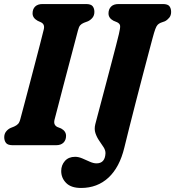

<svg xmlns="http://www.w3.org/2000/svg" viewBox="-20 -720 868 952"><path d="M250.5 -127Q247 -112.5 250.8 -104Q254.5 -95.5 264 -90.5L283 -83Q307.5 -69.5 307.5 -46.5Q307.5 -25.5 294.8 -12.8Q282 0 258 0H43Q18.5 0 9.8 -11.2Q1 -22.5 1 -39.5Q1 -56.5 10.5 -68.2Q20 -80 32.5 -85.5L50 -92.5Q62.5 -98 69.8 -105.8Q77 -113.5 81.5 -132Q88.5 -158.5 100.2 -202.2Q112 -246 125.5 -298Q139 -350 152.8 -402.2Q166.5 -454.5 178.2 -499.5Q190 -544.5 197 -574Q203.5 -599.5 183 -609.5L166.5 -617Q141.5 -631 141.5 -653.5Q141.5 -675 154.2 -687.5Q167 -700 191 -700H406Q431 -700 439.5 -689Q448 -678 448 -661Q448 -643.5 438.5 -632Q429 -620.5 416 -614.5L396 -607Q384 -602 377.5 -594.5Q371 -587 366.5 -569Q358.5 -539.5 346.8 -494.2Q335 -449 321 -396.5Q307 -344 293.5 -292.2Q280 -240.5 268.8 -197Q257.5 -153.5 250.5 -127ZM736 -529Q730 -506.5 717 -457.5Q704 -408.5 687.2 -344.5Q670.5 -280.5 653.2 -213.5Q636 -146.5 621 -87Q606 -27.5 596.5 12Q573 109.5 517.8 160.8Q462.5 212 382 212Q332.5 212 308 187.2Q283.5 162.5 283.5 128Q283.5 99 301.8 78.2Q320 57.5 352.5 57.5Q369.5 57.5 388.2 65.5Q407 73.5 425.2 81.8Q443.5 90 458.5 90Q500.5 90 503 40.5Q503.5 25.5 493.8 10.2Q484 -5 472 -22.2Q460 -39.5 453.2 -59.8Q446.5 -80 452.5 -104Q455.5 -116 464 -147.8Q472.5 -179.5 484 -223.2Q495.5 -267 508.5 -315.8Q521.5 -364.5 533.5 -410.8Q545.5 -457 555.2 -494Q565 -531 569.5 -551Q577 -582 575.5 -592.5Q574 -603 561 -609.5L542 -617.5Q518 -630.5 518 -653.5Q518 -674 530.5 -687Q543 -700 568 -700H787Q812 -700 820.2 -689Q828.5 -678 828.5 -660.5Q828.5 -643.5 819 -632Q809.5 -620.5 797.5 -614.5L776.5 -607Q767.5 -603 761.8 -597.2Q756 -591.5 750.2 -576.2Q744.5 -561 736 -529Z"/></svg>

Font: Fraunces 144pt SuperSoft
Style: Bold Italic
Weight: 700
Italic angle: -16°
Version: Version 1.000;[0bf87f6ff]